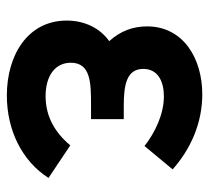

<svg xmlns="http://www.w3.org/2000/svg" viewBox="-45 -550 610 560"><g transform="rotate(90 260.0 -270.0)"><path d="M258.5 15C361.5 15 450.5 -30.5 499 -106.5L404 -170C365.5 -124 318.5 -98 260.5 -98C200 -98 163 -126.5 163 -171.5C163 -230 222.5 -230.5 287.5 -230.5H327.5V-326H288C227 -326 181 -334.5 181 -383C181 -426 218 -443 261 -443C313 -443 366 -417.5 406 -386.5L474 -468.5C414.5 -521.5 338.5 -555 255 -555C151 -555 57 -500 57 -394C57 -353 70 -317 100 -283.5C61.5 -256.5 40 -211 40 -159.5C40 -46.5 140 15 258.5 15Z"/></g></svg>

Font: Eudonet
Style: Bold
Weight: 700
Designer: Mikhail Sharanda
Foundry: Mikhail Sharanda
Version: Version 4.503;Glyphs 3.1.2 (3151)